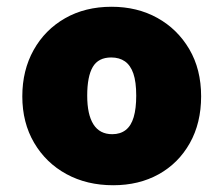

<svg xmlns="http://www.w3.org/2000/svg" viewBox="-20 -538 661 568"><path d="M315 10Q237 10 176.5 -23Q116 -56 81 -115.5Q46 -175 46 -253Q46 -330 79.5 -390Q113 -450 172.5 -484Q232 -518 310 -518Q386 -518 445.5 -485Q505 -452 540 -392.5Q575 -333 575 -253Q575 -174 541.5 -114.5Q508 -55 449.5 -22.5Q391 10 315 10ZM312 -141Q336 -141 352 -153.5Q368 -166 375.5 -191.5Q383 -217 383 -255Q383 -296 374.5 -320.5Q366 -345 349.5 -356.5Q333 -368 309 -368Q271 -368 254.5 -340Q238 -312 238 -255Q238 -199 256.5 -170Q275 -141 312 -141Z"/></svg>

Font: Noto Sans Armenian Black
Style: Regular
Weight: 900
Version: Version 2.007